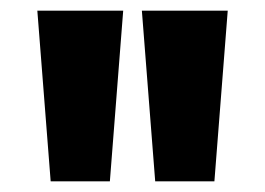

<svg xmlns="http://www.w3.org/2000/svg" viewBox="-20 -720 497 360"><path d="M186 -380H75L50 -700H211ZM382 -380H271L246 -700H407Z"/></svg>

Font: FFF_AZADLIQ Black
Style: Regular
Weight: 900
Designer: bBox Type GmbH
Foundry: bBox Type GmbH
Version: Version 1.001